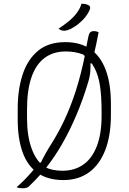

<svg xmlns="http://www.w3.org/2000/svg" viewBox="-20 -946 690 1030"><path d="M509 -773Q503 -740 496 -708Q489 -676 482 -646L487 -606H450L464 -623Q467 -593 464.5 -563.5Q462 -534 453 -505Q425 -412 390.5 -330.5Q356 -249 316 -178.5Q276 -108 229 -48Q228 -46 226 -43.5Q224 -41 222 -39Q208 -22 193.5 -6Q179 10 164.5 25Q150 40 134 55Q129 59 121.5 61.5Q114 64 103 64Q97 64 92.5 63.5Q88 63 83.5 62.5Q79 62 75.5 60.5Q72 59 69 58Q87 43 108 22Q129 1 148.5 -21.5Q168 -44 180 -62L185 -74H208L194 -62Q199 -74 207 -90Q215 -106 225 -123.5Q235 -141 244 -156Q289 -225 324 -299Q359 -373 386.5 -458.5Q414 -544 435 -647Q437 -656 438.5 -665Q440 -674 441 -684Q443 -695 445.5 -706.5Q448 -718 450 -730Q455 -760 461.5 -769.5Q468 -779 483 -779Q488 -779 492 -778.5Q496 -778 500.5 -776.5Q505 -775 509 -773ZM330 -720Q412 -720 466 -682Q520 -644 547.5 -570Q575 -496 575 -387V-331Q575 -219 544.5 -140.5Q514 -62 457 -21Q400 20 320 20Q236 20 181.5 -18.5Q127 -57 101 -130Q75 -203 75 -305V-363Q75 -466 101.5 -546.5Q128 -627 184 -673.5Q240 -720 330 -720ZM125 -312Q125 -217 149.5 -149.5Q174 -82 220 -50Q240 -40 263.5 -35Q287 -30 315 -30Q380 -30 427 -63Q474 -96 499.5 -162Q525 -228 525 -325V-345Q525 -428 516.5 -485Q508 -542 486.5 -582.5Q465 -623 425 -654Q404 -662 381 -666Q358 -670 333 -670Q266 -670 219.5 -635.5Q173 -601 149 -532Q125 -463 125 -359ZM417 -926Q424 -926 429.5 -925.5Q435 -925 440 -924Q445 -923 451 -920Q461 -916 463 -909Q465 -902 462 -895Q456 -881 446.5 -866.5Q437 -852 423.5 -838.5Q410 -825 394.5 -813Q379 -801 361 -792Q351 -787 341 -784Q331 -781 323 -781Q319 -781 314 -782Q309 -783 304 -785.5Q299 -788 294 -792Q326 -813 351 -834Q376 -855 393 -878Q410 -901 417 -926Z"/></svg>

Font: Recursive Casual Light
Style: Regular
Weight: 300
Version: Version 1.047